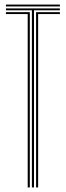

<svg xmlns="http://www.w3.org/2000/svg" viewBox="-20 -820 288 840"><path d="M6 -791.8V-800H242V-791.8ZM119.5 0V-775H6V-783.2H242V-775H128.8V0ZM101.2 0V-758.5H6V-766.8H110.5V0ZM137.8 0V-766.8H242V-758.5H146.8V0Z"/></svg>

Font: Big Shoulders Inline Display Light
Style: Regular
Weight: 300
Designer: Patric King
Foundry: XO Type Co
Version: Version 1.000